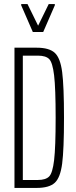

<svg xmlns="http://www.w3.org/2000/svg" viewBox="-20 -922 373 942"><path d="M51 -688H160Q221 -688 248.5 -663Q276 -638 285 -568.5Q294 -499 294 -344Q294 -189 285 -119.5Q276 -50 248.5 -25Q221 0 160 0H51ZM253 -344Q253 -489 245.5 -552Q238 -615 221.5 -632Q205 -649 166 -649H92V-39H166Q204 -39 221 -56Q238 -73 245.5 -136.5Q253 -200 253 -344ZM141 -765 84 -896V-902H115L167 -796L219 -902H249V-896L192 -765Z"/></svg>

Font: Saira Ultra Condensed ExLight
Style: Regular
Weight: 200
Width: 1
Designer: Hector Gatti with collaboration of the Omnibus-Type team
Foundry: Omnibus-Type
Version: Version 1.001; ttfautohint (v1.8)